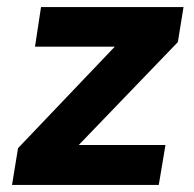

<svg xmlns="http://www.w3.org/2000/svg" viewBox="-20 -523 549 543"><path d="M14 0 31 -104 338 -426 323 -391H79L96 -503H499L483 -404L171 -80L186 -113H448L429 0Z"/></svg>

Font: Nunito Sans 7pt SemiCondensed ExtraBold
Style: Italic
Weight: 800
Width: 4
Italic angle: -9°
Designer: Vernon Adams
Foundry: Vernon Adams
Version: Version 3.101;gftools[0.9.27]